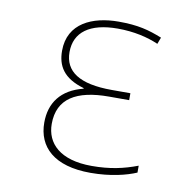

<svg xmlns="http://www.w3.org/2000/svg" viewBox="-66 -606 696 684"><g transform="rotate(10 281.5 -264.0)"><path d="M304 10C377 10 434 -5 469 -20V-45C419 -26 370 -15 304 -15C189 -15 138 -68 138 -138C138 -230 205 -269 322 -269H395V-294H328C210 -294 156 -331 156 -401C156 -473 210 -513 311 -513C370 -513 420 -501 459 -484L468 -508C420 -527 381 -538 310 -538C216 -538 129 -501 129 -401C129 -347 152 -305 228 -283V-281C148 -261 111 -209 111 -138C111 -50 172 10 304 10Z"/></g></svg>

Font: Noto Sans Mono SemiCondensed Thin
Style: Regular
Weight: 100
Width: 4
Designer: Monotype Design Team
Foundry: Monotype Imaging Inc.
Version: Version 2.014